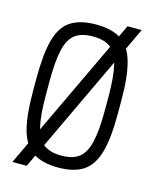

<svg xmlns="http://www.w3.org/2000/svg" viewBox="-131 -937 861 1074"><g transform="rotate(15 300.0 -400.0)"><path d="M46 50 472 -850H554L129 50ZM300 14Q208 14 154 -22Q100 -58 77.5 -139.5Q55 -221 55 -360V-440Q55 -579 77.5 -661Q100 -743 154 -778.5Q208 -814 300 -814Q393 -814 446.5 -778.5Q500 -743 523 -661Q546 -579 546 -440V-360Q546 -221 523 -139.5Q500 -58 446.5 -22Q393 14 300 14ZM300 -55Q366 -55 402.5 -83Q439 -111 455 -177.5Q471 -244 471 -360V-440Q471 -557 455 -623.5Q439 -690 402.5 -717.5Q366 -745 300 -745Q236 -745 198.5 -717.5Q161 -690 145.5 -623.5Q130 -557 130 -440V-360Q130 -244 145.5 -177.5Q161 -111 198.5 -83Q236 -55 300 -55Z"/></g></svg>

Font: Victor Mono
Style: Regular
Weight: 400
Monospace: yes
Designer: Rune Bjørnerås
Version: Version 1.561;gftools[0.9.30]